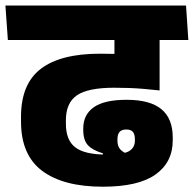

<svg xmlns="http://www.w3.org/2000/svg" viewBox="-41 -664 714 708"><path d="M347 -516.5H630L621.5 -643.5H338ZM547.5 -559.5H381V-464H547.5ZM-12 -516.5H653.5L645 -643.5H-21ZM381 -560.5V-385L547.5 -330.5V-560.5ZM36.5 -233.5V-215.5Q36.5 -92.5 114.5 -34Q192.5 24.5 338.5 24.5Q469 24.5 532.5 -20.5Q596 -65.5 596 -147V-157Q596 -227 554 -261.5Q512 -296 426 -296Q343.5 -296 304.8 -268.5Q266 -241 266 -190.5V-185Q266 -147.5 282.8 -129Q299.5 -110.5 338.5 -98.5V-87.5L433 -95Q412 -102 402 -113.8Q392 -125.5 392 -146V-149Q392 -168.5 399.8 -177.5Q407.5 -186.5 424.5 -186.5Q441.5 -186.5 449 -177.8Q456.5 -169 456.5 -149.5V-146.5Q456.5 -119.5 435.2 -106.8Q414 -94 351 -94Q271.5 -94 236.8 -120.5Q202 -147 202 -207.5V-220.5Q202 -285 243 -312.8Q284 -340.5 380 -340.5Q409.5 -340.5 435.8 -339.5Q462 -338.5 489 -336.2Q516 -334 547.5 -330.5V-452Q489 -459.5 435.8 -462.8Q382.5 -466 328 -466Q182.5 -466 109.5 -410.2Q36.5 -354.5 36.5 -233.5Z"/></svg>

Font: Anek Devanagari Medium ExtraBold
Style: Regular
Weight: 800
Version: Version 1.003